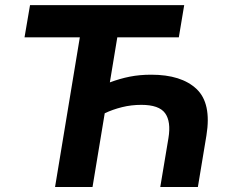

<svg xmlns="http://www.w3.org/2000/svg" viewBox="-20 -748 905 768"><path d="M585 -449.2Q705.6 -449.2 766.1 -392.1Q826.7 -335 805.7 -206.1L771.5 0H621.1L653.8 -195.8Q664.6 -261.7 640.4 -295.2Q616.2 -328.6 545.4 -328.6Q504.9 -328.6 467.8 -319.3Q430.7 -310.1 398.9 -294.9L350.1 0H200.2L299.3 -598.6H78.1L100.1 -727.5H716.8L695.3 -598.6H449.2L419.4 -418.5Q460 -433.6 499.3 -441.4Q538.6 -449.2 585 -449.2Z"/></svg>

Font: Inter Display
Style: Bold Italic
Weight: 700
Italic angle: -9.39999°
Designer: Rasmus Andersson
Foundry: rsms
Version: Version 4.000;git-a52131595